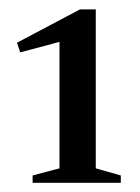

<svg xmlns="http://www.w3.org/2000/svg" viewBox="-20 -698 304 418"><path d="M109.5 -331.5V-644.5L132.5 -613L24 -584L17 -605L154 -677.5H188.5V-331.5L243 -316V-300H51V-316Z"/></svg>

Font: Newsreader 24pt Medium
Style: Regular
Weight: 500
Designer: Hugues Gentile
Foundry: Production Type
Version: Version 1.003